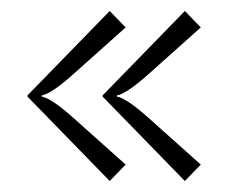

<svg xmlns="http://www.w3.org/2000/svg" viewBox="-20 -420 416 350"><path d="M167 -244V-246L317 -400L346 -370L252 -286Q210.8 -249 193 -246V-244Q210.8 -241 252 -204L346 -120L317 -90ZM30 -244V-246L180 -400L209 -370L115 -286Q73.8 -249 56 -246V-244Q73.8 -241 115 -204L209 -120L180 -90Z"/></svg>

Font: FogtwoNo5
Style: Regular
Weight: 400
Designer: gluk (gluksza@wp.pl)
Foundry: gluk (gluksza@wp.pl)
Version: Version 0.87